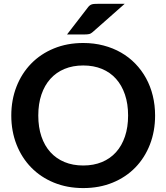

<svg xmlns="http://www.w3.org/2000/svg" viewBox="-20 -950 848 978"><path d="M37.5 0ZM770 -361.5Q770 -282 743.8 -214.2Q717.5 -146.5 669.5 -97Q621.5 -47.5 554 -19.8Q486.5 8 404 8Q322 8 254.5 -19.8Q187 -47.5 138.8 -97Q90.5 -146.5 64 -214.2Q37.5 -282 37.5 -361.5Q37.5 -441 64 -508.8Q90.5 -576.5 138.8 -626Q187 -675.5 254.5 -703.2Q322 -731 404 -731Q459 -731 507.5 -718.2Q556 -705.5 596.5 -682.2Q637 -659 669.2 -625.8Q701.5 -592.5 724 -551.5Q746.5 -510.5 758.2 -462.5Q770 -414.5 770 -361.5ZM632.5 -361.5Q632.5 -421 616.5 -468.2Q600.5 -515.5 571 -548.5Q541.5 -581.5 499.2 -599Q457 -616.5 404 -616.5Q351 -616.5 308.8 -599Q266.5 -581.5 236.8 -548.5Q207 -515.5 191 -468.2Q175 -421 175 -361.5Q175 -302 191 -254.8Q207 -207.5 236.8 -174.8Q266.5 -142 308.8 -124.5Q351 -107 404 -107Q457 -107 499.2 -124.5Q541.5 -142 571 -174.8Q600.5 -207.5 616.5 -254.8Q632.5 -302 632.5 -361.5ZM615 -930.5 453 -787.5Q443 -778.5 434 -776.5Q425 -774.5 411 -774.5H321.5L426 -910Q431 -917 436 -921.2Q441 -925.5 447 -927.5Q453 -929.5 460.2 -930Q467.5 -930.5 477.5 -930.5Z"/></svg>

Font: Lato
Style: Bold
Weight: 700
Designer: Lukasz Dziedzic
Foundry: tyPoland Lukasz Dziedzic
Version: Version 2.007; 2014-02-27